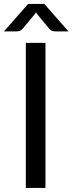

<svg xmlns="http://www.w3.org/2000/svg" viewBox="-36 -928 358 948"><path d="M188.5 0H91.5V-716.5H188.5ZM302 -773H237Q231 -773 222.8 -775.2Q214.5 -777.5 206 -787.5L147.5 -858L141.5 -867L135.5 -858L77 -787.5Q68.5 -777.5 60.2 -775.2Q52 -773 46 -773H-16.5L103 -908.5H183Z"/></svg>

Font: Lato-Regular
Style: Regular
Weight: 400
Designer: Lukasz Dziedzic with Adam Twardoch and Botio Nikoltchev
Foundry: tyPoland Lukasz Dziedzic
Version: Version 2.015; 2015-08-06; http://www.latofonts.com/